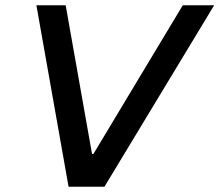

<svg xmlns="http://www.w3.org/2000/svg" viewBox="-20 -708 832 728"><path d="M240 0 118 -688H229L329 -124H334L673 -688H792L376 0Z"/></svg>

Font: Saira SemiExpanded Medium
Style: Italic
Weight: 500
Width: 6
Italic angle: -12°
Designer: Hector Gatti with collaboration of the Omnibus-Type team
Foundry: Omnibus-Type
Version: Version 1.101